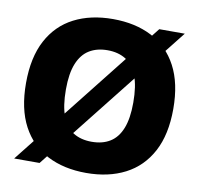

<svg xmlns="http://www.w3.org/2000/svg" viewBox="-83 -837 969 934"><g transform="rotate(10 401.5 -370.0)"><path d="M170.5 1.5H45L631 -740.5H757ZM401.5 10Q291.5 10 209.8 -32Q128 -74 83 -158.5Q38 -243 38 -370Q38 -497 83 -581.5Q128 -666 209.8 -708Q291.5 -750 401.5 -750Q512 -750 593.8 -707.8Q675.5 -665.5 720.5 -581Q765.5 -496.5 765.5 -370Q765.5 -243.5 720.5 -159Q675.5 -74.5 593.5 -32.2Q511.5 10 401.5 10ZM401.5 -144Q455 -144 492.2 -167Q529.5 -190 549 -239Q568.5 -288 568.5 -366.5Q568.5 -448.5 548.8 -499Q529 -549.5 491.5 -572.8Q454 -596 401.5 -596Q349 -596 311.8 -573.2Q274.5 -550.5 254.5 -501.5Q234.5 -452.5 234.5 -373.5Q234.5 -291 254.2 -240.5Q274 -190 311.2 -167Q348.5 -144 401.5 -144Z"/></g></svg>

Font: Encode Sans SC Condensed Thin ExtraBold
Style: Regular
Weight: 800
Version: Version 3.002